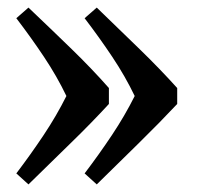

<svg xmlns="http://www.w3.org/2000/svg" viewBox="-20 -464 555 506"><path d="M55 -444Q115 -387 169 -334.5Q223 -282 267 -232V-190Q221 -140 167 -87.5Q113 -35 55 22L23 -7Q61 -57 95 -108Q129 -159 155 -211Q130 -263 96 -314Q62 -365 23 -416ZM235 -444Q294 -387 348 -334.5Q402 -282 447 -232V-190Q400 -140 346.5 -87.5Q293 -35 235 22L203 -7Q241 -57 275 -108Q309 -159 335 -211Q310 -263 276 -314Q242 -365 203 -416Z"/></svg>

Font: Ruwudu Medium
Style: Regular
Weight: 500
Designer: Becca Hirsbrunner Spalinger
Foundry: SIL International
Version: Version 3.000